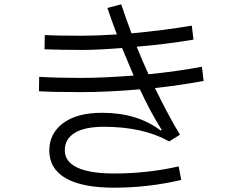

<svg xmlns="http://www.w3.org/2000/svg" viewBox="-20 -835 1096 892"><path d="M810 -62 822 1Q668 37 510 37Q362 37 285.5 -7Q209 -51 209 -136Q209 -215 273.5 -263Q338 -311 454 -311Q619 -311 727 -228L731 -232Q680 -312 630 -420Q481 -407 354 -407Q228 -407 161 -411L162 -478Q247 -473 353 -473Q461 -473 601 -484Q570 -556 547 -612Q434 -603 363 -603Q264 -603 187 -606L188 -672Q240 -669 362 -669Q425 -669 523 -675Q496 -747 479 -798L543 -815Q566 -747 591 -680Q750 -695 871 -716L879 -651Q749 -629 615 -618Q642 -551 670 -490Q808 -504 918 -525L926 -459Q812 -438 700 -426Q761 -300 816 -209L766 -178Q645 -246 463 -246Q373 -246 327 -217.5Q281 -189 281 -137Q281 -84 339 -56.5Q397 -29 510 -29Q665 -29 810 -62Z"/></svg>

Font: PlemolJP
Style: Regular
Weight: 400
Monospace: yes
Version: v2.0.4; ttfautohint (v1.8.4.7-5d5b-dirty) -l 6 -r 45 -G 200 